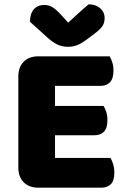

<svg xmlns="http://www.w3.org/2000/svg" viewBox="-20 -867 588 890"><path d="M158 3Q115 3 90 -22Q65 -47 65 -90V-513Q65 -556 90 -581Q115 -606 158 -606H488Q495 -595 500.5 -578Q506 -561 506 -540Q506 -503 490 -486Q474 -469 446 -469H235V-376H460Q467 -365 472.5 -348Q478 -331 478 -310Q478 -273 462 -256.5Q446 -240 418 -240H235V-135H492Q499 -124 504.5 -106Q510 -88 510 -67Q510 -30 494 -13.5Q478 3 450 3ZM296 -762Q321 -785 345 -807Q369 -829 391 -847Q423 -847 444 -829Q465 -811 465 -783Q465 -762 455 -746.5Q445 -731 417 -710L389 -689Q360 -667 340 -658.5Q320 -650 296 -650Q266 -650 244 -661.5Q222 -673 202 -691L119 -766Q119 -803 136.5 -823.5Q154 -844 186 -844Q206 -844 223.5 -833.5Q241 -823 269 -792Z"/></svg>

Font: Baloo 2 ExtraBold
Style: Regular
Weight: 800
Designer: Sarang Kulkarni and Ek Type
Foundry: Ek Type
Version: Version 1.640;hotconv 1.0.111;makeotfexe 2.5.65597; ttfautoh